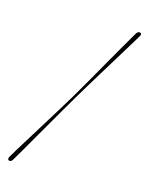

<svg xmlns="http://www.w3.org/2000/svg" viewBox="-219 -762 700 911"><g transform="rotate(30 131.0 -306.5)"><path d="M130 -306Q139.5 -339 153 -390.8Q166.5 -442.5 182 -501Q197.5 -559.5 212 -614.8Q226.5 -670 238 -710.5Q240.5 -717.5 244.2 -721.2Q248 -725 253.5 -724.5Q259 -724.5 260.8 -720.2Q262.5 -716 260.5 -709Q252.5 -681.5 240.8 -641.5Q229 -601.5 215.2 -555Q201.5 -508.5 187.8 -462.2Q174 -416 162.2 -375.2Q150.5 -334.5 142.5 -306Q134.5 -277.5 123.5 -236.8Q112.5 -196 100 -149.5Q87.5 -103 75 -56.5Q62.5 -10 51.8 30.2Q41 70.5 33 98Q31 105.5 27.2 109.2Q23.5 113 18 112.5Q12.5 112 10.8 107.5Q9 103 11 95.5Q22 55 38.8 0.2Q55.5 -54.5 72.8 -112.8Q90 -171 105.5 -222Q121 -273 130 -306Z"/></g></svg>

Font: Fraunces 120pt SemiBold
Style: Italic
Weight: 600
Italic angle: -16°
Version: Version 1.000;[b76b70a41]